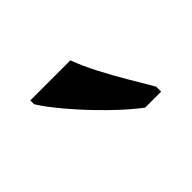

<svg xmlns="http://www.w3.org/2000/svg" viewBox="-46 -864 356 356"><g transform="rotate(-45 131.5 -686.0)"><path d="M181 -606Q157 -624 128 -652.5Q99 -681 74.5 -710Q50 -739 40 -756V-766H145Q153 -744 167 -717Q181 -690 196.5 -664Q212 -638 223 -619V-606Z"/></g></svg>

Font: Noto Serif Tamil ExtraCondensed Medium
Style: Regular
Weight: 500
Width: 2
Designer: Indian Type Foundry, Tom Grace, and the Monotype Design Team
Foundry: Monotype Imaging Inc.
Version: Version 2.004; ttfautohint (v1.8.4.7-5d5b)